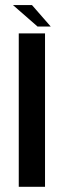

<svg xmlns="http://www.w3.org/2000/svg" viewBox="-20 -722 266 742"><path d="M52.5 0H154V-593H52.5ZM125 -619.5H176L103.5 -702.5H30Z"/></svg>

Font: Anybody UltraCondensed Thin
Style: Regular
Weight: 400
Version: Version 1.111